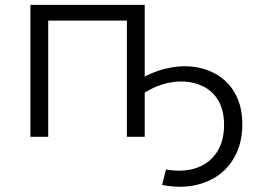

<svg xmlns="http://www.w3.org/2000/svg" viewBox="-20 -545 1009 765"><path d="M101.1 0V-525.5H556.6V0H485.6V-481.6L503.8 -462.9H153.9L172.1 -481.6V0ZM626 192 641.2 130.4Q711.7 142.2 763.5 123.9Q815.2 105.6 844 61.5Q872.8 17.3 872.8 -46.4Q872.8 -103.6 851.5 -141.5Q830.1 -179.3 794 -198.5Q757.8 -217.7 714.1 -220.1Q670.3 -222.4 625.1 -208.1Q579.9 -193.7 540.1 -164.6L538.4 -230.1Q595.7 -263 653.7 -274.5Q711.8 -286.1 764 -276.9Q816.2 -267.7 857.3 -239.1Q898.4 -210.4 921.9 -162.6Q945.5 -114.7 945.5 -49.2Q945.5 14.9 922 65.6Q898.6 116.3 855.9 149Q813.3 181.7 754.8 193.5Q696.3 205.3 626 192Z"/></svg>

Font: Montserrat Alternates Thin
Style: Regular
Weight: 100
Designer: Julieta Ulanovsky
Foundry: Julieta Ulanovsky
Version: Version 9.000